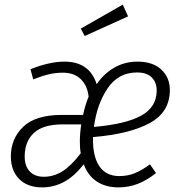

<svg xmlns="http://www.w3.org/2000/svg" viewBox="-20 -801 783 832"><path d="M399 -436Q427 -479 473 -506.5Q519 -534 576 -534Q642 -534 679 -499.5Q716 -465 716 -411Q716 -315 628.5 -267.5Q541 -220 383 -207Q381 -125 410 -81.5Q439 -38 497 -38Q533 -38 564 -50.5Q595 -63 630 -89L656 -51Q617 -20 577.5 -4.5Q538 11 493 11Q438 11 399.5 -14.5Q361 -40 343 -89Q300 -35 256 -12Q212 11 163 11Q99 11 63 -25.5Q27 -62 27 -123Q27 -200 80.5 -251.5Q134 -303 248 -303H340Q349 -346 364 -382Q359 -430 330 -458Q301 -486 253 -486Q221 -486 191.5 -479Q162 -472 124 -457L112 -501Q195 -534 259 -534Q368 -534 399 -436ZM387 -251Q525 -263 592 -300Q659 -337 659 -409Q659 -444 637.5 -465.5Q616 -487 574 -487Q493 -487 446.5 -418.5Q400 -350 387 -251ZM252 -262Q167 -262 127 -225Q87 -188 87 -123Q87 -81 109 -58Q131 -35 170 -35Q213 -35 251 -59Q289 -83 330 -137Q326 -156 326 -188Q326 -222 332 -262ZM512 -781 535 -730 347 -645 330 -677Z"/></svg>

Font: Fira Sans Condensed Light
Style: Italic
Weight: 300
Width: 3
Italic angle: -8°
Designer: Carrois Corporate & Edenspiekermann AG
Foundry: Carrois Corporate GbR & Edenspiekermann AG
Version: Version 4.203